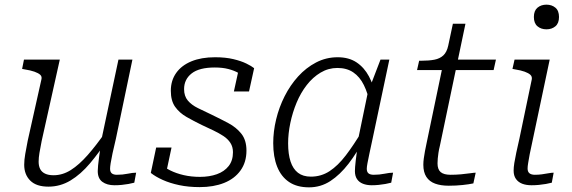

<svg xmlns="http://www.w3.org/2000/svg" viewBox="-20 -793 2456 825"><path d="M159 -187Q153 -157 149.5 -136Q146 -115 146 -98Q146 -80 152.5 -67Q159 -54 173.5 -47Q188 -40 210 -40Q249 -40 284.5 -62.5Q320 -85 357 -127Q394 -169 435 -228L447 -200Q407 -139 367 -91.5Q327 -44 283 -17.5Q239 9 188 9Q136 9 110 -17Q84 -43 84 -85Q84 -106 88.5 -131.5Q93 -157 99 -188L158 -452Q161 -464 153 -471.5Q145 -479 128 -485Q111 -491 85 -495L75 -497L83 -537H237ZM478 -197Q469 -160 463.5 -134Q458 -108 455.5 -92Q453 -76 453 -68Q453 -54 460.5 -48Q468 -42 482 -42Q507 -42 528.5 -46.5Q550 -51 565 -51L557 -8Q546 -5 532 -2.5Q518 0 503 1.5Q488 3 472 3Q440 3 420 -11.5Q400 -26 400 -58Q400 -67 401.5 -82.5Q403 -98 406 -120Q409 -142 413 -169L411 -170L489 -537H549Z M838 11Q790 11 750 2.5Q710 -6 679 -20Q648 -34 628 -50L651 -159H717L690 -32Q678 -40 672 -50Q666 -60 666 -71Q666 -82 669 -91Q685 -74 711 -61Q737 -48 769.5 -40.5Q802 -33 839 -33Q880 -33 912 -44.5Q944 -56 962.5 -79.5Q981 -103 981 -139Q981 -162 970 -179Q959 -196 940 -208.5Q921 -221 897 -232.5Q873 -244 847 -256Q812 -273 781.5 -290.5Q751 -308 732.5 -334Q714 -360 714 -403Q714 -447 737 -479.5Q760 -512 802.5 -529.5Q845 -547 904 -547Q949 -547 982.5 -539Q1016 -531 1038.5 -520Q1061 -509 1072 -500L1050 -400H985L1006 -496Q1013 -494 1019 -488Q1025 -482 1029.5 -473.5Q1034 -465 1034 -455Q1023 -469 1004.5 -479.5Q986 -490 961 -496.5Q936 -503 903 -503Q836 -503 803.5 -477.5Q771 -452 771 -410Q771 -380 787 -361Q803 -342 830.5 -328.5Q858 -315 892 -299Q927 -282 961 -264Q995 -246 1017 -218.5Q1039 -191 1039 -146Q1039 -96 1013.5 -60.5Q988 -25 943 -7Q898 11 838 11Z M1595 -376 1571 -342Q1561 -392 1543.5 -427.5Q1526 -463 1498 -482Q1470 -501 1430 -501Q1391 -501 1357.5 -481Q1324 -461 1298 -427.5Q1272 -394 1254.5 -352Q1237 -310 1227.5 -264.5Q1218 -219 1218 -177Q1218 -131 1228.5 -99Q1239 -67 1260.5 -50.5Q1282 -34 1316 -34Q1360 -34 1396 -57.5Q1432 -81 1466 -125.5Q1500 -170 1537 -232L1547 -201Q1515 -138 1478 -90Q1441 -42 1399.5 -15Q1358 12 1308 12Q1256 12 1222 -11Q1188 -34 1171 -76.5Q1154 -119 1154 -178Q1154 -228 1166.5 -280Q1179 -332 1203 -379.5Q1227 -427 1261 -464.5Q1295 -502 1338 -524.5Q1381 -547 1431 -547Q1479 -547 1512 -525Q1545 -503 1565.5 -464.5Q1586 -426 1595 -376ZM1653 -537 1581 -197Q1573 -160 1567.5 -134Q1562 -108 1559 -92Q1556 -76 1556 -68Q1556 -54 1563.5 -48Q1571 -42 1586 -42Q1610 -42 1632 -46.5Q1654 -51 1669 -51L1661 -8Q1650 -5 1636 -2.5Q1622 0 1607 1.5Q1592 3 1577 3Q1556 3 1539.5 -3.5Q1523 -10 1514 -23.5Q1505 -37 1505 -58Q1505 -72 1508.5 -103Q1512 -134 1517 -169L1514 -171L1562 -403L1567 -412L1615 -537Z M1908 5Q1874 5 1849.5 -4Q1825 -13 1812 -33Q1799 -53 1799 -85Q1799 -98 1801 -112.5Q1803 -127 1806 -143.5Q1809 -160 1813 -178L1885 -523L1920 -537H2111L2101 -492H1772L1781 -532H1790Q1823 -532 1846.5 -536.5Q1870 -541 1885 -555Q1900 -569 1906 -597L1926 -691H1980L1870 -166Q1866 -150 1864 -136.5Q1862 -123 1861 -112Q1860 -101 1860 -91Q1860 -65 1873.5 -53.5Q1887 -42 1916 -42Q1939 -42 1961 -44Q1983 -46 2000 -48.5Q2017 -51 2024 -51L2014 -5Q1996 -1 1967.5 2Q1939 5 1908 5Z M2187 -60Q2187 -74 2190 -93Q2193 -112 2198.5 -137.5Q2204 -163 2212 -198L2265 -452Q2267 -464 2259 -471.5Q2251 -479 2234.5 -485Q2218 -491 2192 -495L2182 -497L2191 -537H2342L2267 -182Q2260 -152 2256 -130Q2252 -108 2249.5 -93Q2247 -78 2247 -69Q2247 -55 2255 -48.5Q2263 -42 2278 -42Q2294 -42 2308.5 -44Q2323 -46 2336.5 -48.5Q2350 -51 2359 -51L2351 -8Q2340 -5 2325.5 -2.5Q2311 0 2295.5 1.5Q2280 3 2264 3Q2241 3 2224 -3.5Q2207 -10 2197 -24Q2187 -38 2187 -60ZM2274 -720Q2274 -747 2289.5 -760Q2305 -773 2328 -773Q2351 -773 2366.5 -760Q2382 -747 2382 -720Q2382 -693 2366.5 -680Q2351 -667 2328 -667Q2305 -667 2289.5 -680Q2274 -693 2274 -720Z"/></svg>

Font: Roboto Serif ExtraLight
Style: Italic
Weight: 250
Italic angle: -10°
Designer: Greg Gazdowicz
Foundry: Commercial Type
Version: Version 1.008